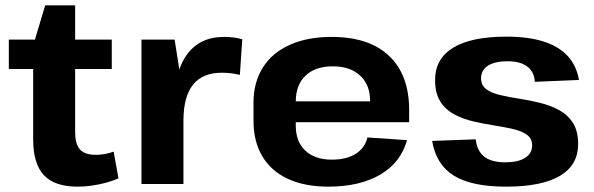

<svg xmlns="http://www.w3.org/2000/svg" viewBox="-20 -688 2221 718"><path d="M270 10Q184 10 144 -33Q104 -76 104 -167V-518L149 -668H261V-196Q261 -149 279 -129Q297 -109 339 -109Q355 -109 372 -112Q389 -115 405 -121L423 -21Q403 -12 377.5 -5Q352 2 324.5 6Q297 10 270 10ZM13 -540H398V-430H13Z M509 -540H633L666 -331V0H509ZM629 -277Q629 -412 677 -481Q725 -550 818 -550Q834 -550 851.5 -548Q869 -546 886 -541L877 -408Q845 -416 809 -416Q738 -416 702 -371.5Q666 -327 666 -236Z M1208 10Q1120 10 1057 -19Q994 -48 961 -103.5Q928 -159 928 -236V-304Q928 -380 963 -435.5Q998 -491 1064 -520.5Q1130 -550 1220 -550Q1360 -550 1435 -479Q1510 -408 1510 -277V-231H1057V-309H1385L1364 -279V-311Q1364 -371 1326.5 -405.5Q1289 -440 1225 -440Q1159 -440 1122.5 -405Q1086 -370 1086 -308V-219Q1086 -158 1122 -124.5Q1158 -91 1221 -91Q1276 -91 1310.5 -113Q1345 -135 1354 -174L1502 -164Q1479 -80 1402 -35Q1325 10 1208 10Z M1873 10Q1744 10 1677.5 -31Q1611 -72 1596 -161L1759 -167Q1764 -123 1791 -102Q1818 -81 1870 -81Q1917 -81 1943.5 -97.5Q1970 -114 1970 -144Q1970 -170 1950.5 -184Q1931 -198 1898.5 -205.5Q1866 -213 1827.5 -219Q1789 -225 1750 -234Q1711 -243 1678.5 -260.5Q1646 -278 1626.5 -308.5Q1607 -339 1607 -389Q1607 -468 1674.5 -509.5Q1742 -551 1874 -551Q1955 -551 2012 -533Q2069 -515 2102.5 -479Q2136 -443 2145 -389L1980 -382Q1978 -419 1952 -439Q1926 -459 1878 -459Q1831 -459 1805 -442.5Q1779 -426 1779 -395Q1779 -369 1798.5 -354.5Q1818 -340 1850.5 -332.5Q1883 -325 1921.5 -319Q1960 -313 1999 -303.5Q2038 -294 2070.5 -276.5Q2103 -259 2122.5 -228.5Q2142 -198 2142 -149Q2142 -71 2074 -30.5Q2006 10 1873 10Z"/></svg>

Font: Pathway Extreme 8pt Thin 12pt
Style: Bold
Weight: 700
Version: Version 1.001;gftools[0.9.26]